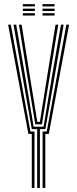

<svg xmlns="http://www.w3.org/2000/svg" viewBox="-20 -921 379 941"><path d="M162.2 0V-288.2H135.8L87.2 -564L46.2 -800H59.5L100.5 -564L145 -300H193.5L237.5 -564L278.8 -800H292L250.8 -564L202.5 -288.2H175.5V0ZM135.8 0V-264.5H119.2L19.8 -800H33L129.2 -276.2H149V0ZM188.8 0V-276.2H209L305.2 -800H318.5L219.2 -264.5H202V0ZM152.8 -311.8 111.2 -564 72.8 -800H86L123.8 -564L162.8 -323.8H175.5L214 -564L252.2 -800H265.5L226.5 -564L185.5 -311.8ZM188.2 -889.5V-900.8H247.5V-889.5ZM92 -845V-856.2H151V-845ZM92 -867.2V-878.5H151V-867.2ZM92 -889.5V-900.8H151V-889.5ZM188.2 -845V-856.2H247.5V-845ZM188.2 -867.2V-878.5H247.5V-867.2Z"/></svg>

Font: Big Shoulders Inline Display Thin
Style: Regular
Weight: 400
Version: Version 2.002